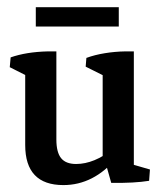

<svg xmlns="http://www.w3.org/2000/svg" viewBox="-20 -519 469 547"><path d="M160.6 8.3Q51.8 8.3 51.8 -106V-327.1L140.6 -321.8V-121.6Q140.6 -85 154.1 -68.4Q167.5 -51.8 196.8 -51.8Q248.5 -51.8 302.7 -95.2L312 -68.8Q246.6 8.3 160.6 8.3ZM51.8 -264.2V-318.4L65.9 -298.3L7.8 -327.6L10.3 -355.5Q54.7 -371.1 116.2 -372.6H140.6V-293ZM361.3 -28.8 272.5 -48.3V-326.2L361.3 -321.3ZM272.5 -264.2V-318.4L286.6 -297.9L224.1 -329.1L226.1 -354Q250 -362.8 278.6 -367.4Q307.1 -372.1 336.9 -372.6H361.3V-293.9ZM296.9 2 278.3 -64 361.3 -85.9V-29.8L348.1 -53.2L407.2 -36.1L404.8 -3.9Q363.3 2.9 296.9 2ZM82 -498.5H318.4V-443.4H82Z"/></svg>

Font: Markazi Text Medium
Style: Regular
Weight: 500
Designer: Borna Izadpanah (Arabic designer), Fiona Ross (Arabic design director) and Florian Runge (Latin designer)
Foundry: Borna Izadpanah and Florian Runge
Version: Version 1.001